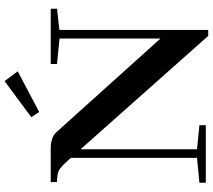

<svg xmlns="http://www.w3.org/2000/svg" viewBox="-65 -835 911 821"><g transform="rotate(-90 390.5 -424.5)"><path d="M322.3 -712.4 299.8 -746.1 454.1 -860.4 496.1 -804.2ZM19.5 0V-27.3L126 -37.6V-576.7L119.6 -584Q88.9 -619.1 73 -627.7Q57.1 -636.2 22.5 -636.2V-663.1H165.5Q213.9 -663.1 235.4 -639.2L636.2 -193.8V-625.5L527.3 -636.2V-663.1H763.7V-636.2L672.9 -626V10.3H647.5L162.6 -535.6V-37.6L265.6 -27.3V0Z"/></g></svg>

Font: Elstob SemiBold
Style: Regular
Weight: 600
Designer: Peter S. Baker
Version: Version 1.015